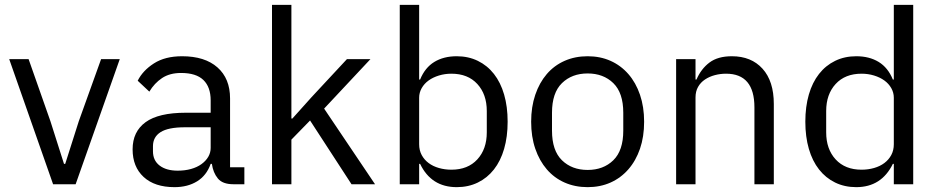

<svg xmlns="http://www.w3.org/2000/svg" viewBox="-20 -760 3872 792"><path d="M199 0 18 -516H98L188 -260L244 -84H249L305 -260L397 -516H474L292 0Z M943 0Q898 0 878.5 -24Q859 -48 854 -84H849Q832 -36 793 -12Q754 12 700 12Q618 12 572.5 -30Q527 -72 527 -144Q527 -217 580.5 -256Q634 -295 747 -295H849V-346Q849 -401 819 -430Q789 -459 727 -459Q680 -459 648.5 -438Q617 -417 596 -382L548 -427Q569 -469 615 -498.5Q661 -528 731 -528Q825 -528 877 -482Q929 -436 929 -354V-70H988V0ZM713 -56Q743 -56 768 -63Q793 -70 811 -83Q829 -96 839 -113Q849 -130 849 -150V-235H743Q674 -235 642.5 -215Q611 -195 611 -157V-136Q611 -98 638.5 -77Q666 -56 713 -56Z M1102 -740H1182V-271H1186L1265 -359L1411 -516H1508L1317 -312L1527 0H1430L1259 -263L1182 -184V0H1102Z M1629 -740H1709V-432H1713Q1733 -481 1771.5 -504.5Q1810 -528 1864 -528Q1912 -528 1951 -509Q1990 -490 2017.5 -455Q2045 -420 2059.5 -370Q2074 -320 2074 -258Q2074 -196 2059.5 -146Q2045 -96 2017.5 -61Q1990 -26 1951 -7Q1912 12 1864 12Q1759 12 1713 -84H1709V0H1629ZM1842 -60Q1910 -60 1949 -102.5Q1988 -145 1988 -214V-302Q1988 -371 1949 -413.5Q1910 -456 1842 -456Q1815 -456 1790.5 -448.5Q1766 -441 1748 -428Q1730 -415 1719.5 -396.5Q1709 -378 1709 -357V-165Q1709 -140 1719.5 -120.5Q1730 -101 1748 -87.5Q1766 -74 1790.5 -67Q1815 -60 1842 -60Z M2404 12Q2352 12 2309 -7Q2266 -26 2235.5 -61.5Q2205 -97 2188 -146.5Q2171 -196 2171 -258Q2171 -319 2188 -369Q2205 -419 2235.5 -454.5Q2266 -490 2309 -509Q2352 -528 2404 -528Q2456 -528 2498.5 -509Q2541 -490 2572 -454.5Q2603 -419 2620 -369Q2637 -319 2637 -258Q2637 -196 2620 -146.5Q2603 -97 2572 -61.5Q2541 -26 2498.5 -7Q2456 12 2404 12ZM2404 -59Q2469 -59 2510 -99Q2551 -139 2551 -221V-295Q2551 -377 2510 -417Q2469 -457 2404 -457Q2339 -457 2298 -417Q2257 -377 2257 -295V-221Q2257 -139 2298 -99Q2339 -59 2404 -59Z M2769 0V-516H2849V-432H2853Q2872 -476 2906.5 -502Q2941 -528 2999 -528Q3079 -528 3125.5 -476.5Q3172 -425 3172 -331V0H3092V-317Q3092 -456 2975 -456Q2951 -456 2928.5 -450Q2906 -444 2888 -432Q2870 -420 2859.5 -401.5Q2849 -383 2849 -358V0Z M3667 -84H3663Q3616 12 3512 12Q3464 12 3425 -7Q3386 -26 3358.5 -61Q3331 -96 3316.5 -146Q3302 -196 3302 -258Q3302 -320 3316.5 -370Q3331 -420 3358.5 -455Q3386 -490 3425 -509Q3464 -528 3512 -528Q3566 -528 3604.5 -504.5Q3643 -481 3663 -432H3667V-740H3747V0H3667ZM3534 -60Q3561 -60 3585.5 -67Q3610 -74 3628 -87.5Q3646 -101 3656.5 -120.5Q3667 -140 3667 -165V-357Q3667 -378 3656.5 -396.5Q3646 -415 3628 -428Q3610 -441 3585.5 -448.5Q3561 -456 3534 -456Q3466 -456 3427 -413.5Q3388 -371 3388 -302V-214Q3388 -145 3427 -102.5Q3466 -60 3534 -60Z"/></svg>

Font: IBM Plex Sans Hebrew
Style: Regular
Weight: 400
Designer: Mike Abbink, Paul van der Laan, Pieter van Rosmalen, Yanek Iontef
Foundry: Bold Monday
Version: Version 1.2